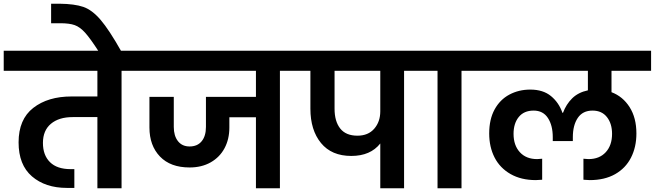

<svg xmlns="http://www.w3.org/2000/svg" viewBox="-41 -1013 3523 1033"><path d="M723 -632H613V0H483V-383H350Q276 -383 233 -347Q190 -311 190 -244Q190 -178 228 -140.5Q266 -103 339 -103H359V-2H319Q203 -2 131 -64Q59 -126 59 -247Q59 -371 138 -432.5Q217 -494 344 -494H483V-632H-21V-740H723Z M490 -736Q445 -806 417 -837Q389 -868 360.5 -878Q332 -888 283 -888H234V-993H280Q360 -992 407 -976Q454 -960 500 -906.5Q546 -853 612 -736Z M1576 -632H1465V0H1336V-382H1193V-327Q1193 -264 1167 -215.5Q1141 -167 1092.5 -139.5Q1044 -112 979 -112Q876 -112 819.5 -171Q763 -230 763 -327V-492H894V-330Q894 -282 916.5 -253.5Q939 -225 979 -225Q1021 -225 1044 -253Q1067 -281 1067 -330V-492H1336V-632H682V-740H1576Z M2244 -632H2133V0H2005V-241Q1952 -174 1849 -174Q1743 -174 1686 -243.5Q1629 -313 1629 -428V-632H1534V-740H2244ZM2005 -632H1759V-428Q1759 -360 1789.5 -321.5Q1820 -283 1882 -283Q1940 -283 1972.5 -320.5Q2005 -358 2005 -414Z M2313 0V-632H2202V-740H2553V-632H2442V0Z M3249 -632V-517Q3310 -494 3346.5 -436.5Q3383 -379 3383 -295Q3383 -222 3354 -165Q3325 -108 3268.5 -76Q3212 -44 3132 -44Q3124 -44 3098 -46V-159L3125 -157Q3184 -157 3218 -194Q3252 -231 3252 -293Q3252 -348 3224.5 -383Q3197 -418 3147 -418Q3094 -418 3067.5 -378.5Q3041 -339 3041 -275V-254H2933V-275Q2933 -338 2907 -378Q2881 -418 2830 -418Q2778 -418 2750 -383.5Q2722 -349 2722 -293Q2722 -231 2756 -194Q2790 -157 2849 -157L2876 -159V-46Q2850 -44 2842 -44Q2763 -44 2706 -76.5Q2649 -109 2620 -165.5Q2591 -222 2591 -295Q2591 -371 2620 -424Q2649 -477 2699.5 -504Q2750 -531 2812 -531Q2881 -531 2923.5 -496Q2966 -461 2985 -406H2988Q3005 -452 3037.5 -484Q3070 -516 3122 -527V-632H2511V-740H3462V-632Z"/></svg>

Font: Fz Poppins SemBd
Style: Regular
Weight: 600
Designer: Ninad Kale (Devanagari), Jonny Pinhorn (Latin)
Foundry: Indian Type Foundry
Version: Vit hóa bi Vntype.Com & FontZin.Com